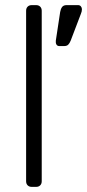

<svg xmlns="http://www.w3.org/2000/svg" viewBox="-20 -730 340 750"><path d="M104 0Q94 0 88 -6Q82 -12 82 -22V-688Q82 -698 88 -704Q94 -710 104 -710H121Q131 -710 137 -704Q143 -698 143 -688V-22Q143 -12 137 -6Q131 0 121 0ZM212 -550Q204 -550 200.5 -556Q197 -562 198 -571L215 -683Q217 -695 222.5 -702.5Q228 -710 240 -710H285Q292 -710 296 -705Q300 -700 300 -694Q300 -685 296 -676L256 -571Q252 -561 246.5 -555.5Q241 -550 230 -550Z"/></svg>

Font: Rubik Light Light
Style: Regular
Weight: 300
Version: Version 2.101